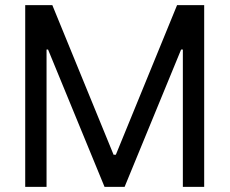

<svg xmlns="http://www.w3.org/2000/svg" viewBox="-20 -727 893 747"><path d="M183.6 -707 421.9 -125H430.7L668.9 -707H774.4V0H691.4V-534.2H684.6L464.8 0H386.7L167 -534.2H161.1V0H78.1V-707Z"/></svg>

Font: Pretendard Std Variable
Style: Regular
Weight: 400
Designer: Base glyphs from Inter by Rasmus Andersson; Hangeul glyphs from Noto Sans CJK(Source Han Sans) by Jang Soo-young and Kan
Foundry: Kil Hyung-jin
Version: Version 1.309;Glyphs 3.2 (3225)